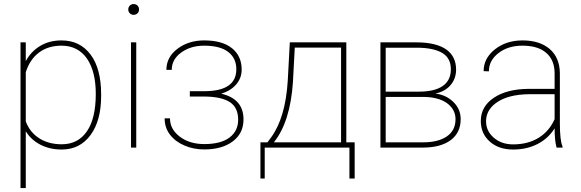

<svg xmlns="http://www.w3.org/2000/svg" viewBox="-20 -741 2917 964"><path d="M487.8 -267.6C487.8 -267.6 487.8 -267.6 487.8 -267.6C487.8 -353 470.2 -419.9 434.6 -467.3C398.9 -514.6 350.6 -538.1 288.6 -538.1C288.6 -538.1 288.6 -538.1 288.6 -538.1C249 -538.1 213.9 -529.3 183.1 -511.2C152.3 -493.2 127.4 -467.8 109.4 -434.1C109.4 -434.1 109.4 -528.3 109.4 -528.3C109.4 -528.3 83 -528.3 83 -528.3C83 -528.3 83 203.1 83 203.1C83 203.1 109.4 203.1 109.4 203.1C109.4 203.1 109.4 -82 109.4 -82C109.4 -82 109.4 -82 109.4 -82C127 -53.2 151.4 -30.8 182.6 -14.6C213.9 1.5 249.5 9.8 289.6 9.8C289.6 9.8 289.6 9.8 289.6 9.8C350.6 9.8 398.9 -14.6 434.6 -63C470.2 -111.3 487.8 -176.8 487.8 -259.3C487.8 -259.3 487.8 -267.6 487.8 -267.6ZM460.9 -269.5C460.9 -187 445.8 -124 416 -81.1C386.2 -38.1 344.2 -16.6 290 -16.6C290 -16.6 290 -16.6 290 -16.6C245.6 -16.6 207.5 -26.9 176.8 -46.9C145.5 -66.9 123 -94.7 109.4 -131.3C109.4 -131.3 109.4 -378.4 109.4 -378.4C109.4 -378.4 109.4 -378.4 109.4 -378.4C123 -421.4 145.5 -454.6 176.3 -477.5C207 -500.5 244.6 -511.7 289.1 -511.7C289.1 -511.7 289.1 -511.7 289.1 -511.7C343.3 -511.7 385.7 -490.2 416 -447.8C445.8 -404.8 460.9 -345.2 460.9 -269.5C460.9 -269.5 460.9 -269.5 460.9 -269.5Z M664.1 -528.3C664.1 -528.3 637.7 -528.3 637.7 -528.3C637.7 -528.3 637.7 0 637.7 0C637.7 0 664.1 0 664.1 0C664.1 0 664.1 -528.3 664.1 -528.3ZM624 -693.4C624 -686 626.5 -679.7 631.8 -674.3C637.2 -668.9 643.6 -666.5 650.9 -666.5C658.2 -666.5 665 -668.9 670.4 -674.3C675.8 -679.7 678.2 -686 678.2 -693.4C678.2 -700.7 675.8 -707.5 670.4 -712.9C665 -718.3 658.2 -720.7 650.9 -720.7C643.6 -720.7 637.2 -718.3 631.8 -712.9C626.5 -707.5 624 -700.7 624 -693.4C624 -693.4 624 -693.4 624 -693.4Z M1166.5 -393.1C1166.5 -321.3 1115.2 -284.7 1012.2 -283.2C1012.2 -283.2 933.1 -283.2 933.1 -283.2C933.1 -283.2 933.1 -256.3 933.1 -256.3C933.1 -256.3 1006.8 -256.3 1006.8 -256.3C1006.8 -256.3 1006.8 -256.3 1006.8 -256.3C1063 -255.9 1105.5 -246.6 1133.8 -228.5C1161.6 -210.4 1175.8 -180.7 1175.8 -140.1C1175.8 -140.1 1175.8 -140.1 1175.8 -140.1C1175.8 -102.5 1161.6 -72.8 1132.8 -50.8C1104 -28.8 1061.5 -17.6 1005.4 -17.6C1005.4 -17.6 1005.4 -17.6 1005.4 -17.6C956.1 -17.6 915 -30.3 882.3 -55.2C849.6 -80.1 833.5 -110.4 833.5 -147C833.5 -147 806.6 -147 806.6 -147C806.6 -147 806.6 -147 806.6 -147C806.6 -115.7 815.4 -88.4 833.5 -64.9C851.1 -41.5 875.5 -23.4 906.2 -10.3C937 2.9 970.2 9.3 1005.4 9.3C1005.4 9.3 1005.4 9.3 1005.4 9.3C1065.4 9.3 1113.8 -4.4 1149.4 -31.7C1185.1 -58.6 1202.6 -95.2 1202.6 -141.6C1202.6 -141.6 1202.6 -141.6 1202.6 -141.6C1202.6 -210.4 1165.5 -253.4 1090.8 -270.5C1090.8 -270.5 1090.8 -270.5 1090.8 -270.5C1123.5 -280.8 1148.4 -296.4 1166.5 -317.9C1184.6 -339.4 1193.4 -363.8 1193.4 -391.6C1193.4 -391.6 1193.4 -391.6 1193.4 -391.6C1193.4 -437.5 1176.8 -473.6 1144 -499.5C1111.3 -525.4 1064.9 -538.1 1004.9 -538.1C1004.9 -538.1 1004.9 -538.1 1004.9 -538.1C952.6 -538.1 907.7 -523.9 871.1 -496.1C834 -468.3 815.4 -432.6 815.4 -390.1C815.4 -390.1 842.3 -390.1 842.3 -390.1C842.3 -390.1 842.3 -390.1 842.3 -390.1C842.3 -424.8 857.9 -454.1 889.6 -477.1C920.9 -500 959.5 -511.7 1004.9 -511.7C1004.9 -511.7 1004.9 -511.7 1004.9 -511.7C1057.6 -511.7 1097.7 -501.5 1125.5 -480.5C1152.8 -459.5 1166.5 -430.7 1166.5 -393.1C1166.5 -393.1 1166.5 -393.1 1166.5 -393.1Z M1287.6 -26.4C1287.6 -26.4 1287.6 155.3 1287.6 155.3C1287.6 155.3 1309.1 155.3 1309.1 155.3C1309.1 155.3 1309.1 0 1309.1 0C1309.1 0 1734.4 0 1734.4 0C1734.4 0 1734.4 155.3 1734.4 155.3C1734.4 155.3 1760.7 155.3 1760.7 155.3C1760.7 155.3 1760.7 -26.4 1760.7 -26.4C1760.7 -26.4 1718.8 -26.4 1718.8 -26.4C1718.8 -26.4 1718.8 -528.3 1718.8 -528.3C1718.8 -528.3 1435.1 -528.3 1435.1 -528.3C1435.1 -528.3 1424.8 -335.9 1424.8 -335.9C1424.8 -335.9 1424.8 -335.9 1424.8 -335.9C1417 -211.4 1389.2 -116.7 1341.3 -51.3C1341.3 -51.3 1322.8 -26.4 1322.8 -26.4C1322.8 -26.4 1287.6 -26.4 1287.6 -26.4ZM1355 -26.4C1409.7 -94.2 1441.4 -194.8 1450.7 -327.1C1450.7 -327.1 1460 -502 1460 -502C1460 -502 1692.4 -502 1692.4 -502C1692.4 -502 1692.4 -26.4 1692.4 -26.4C1692.4 -26.4 1355 -26.4 1355 -26.4C1355 -26.4 1355 -26.4 1355 -26.4Z M2103 0C2103 0 2103 0 2103 0C2163.1 0 2209.5 -12.7 2243.2 -37.6C2276.4 -62.5 2293 -97.7 2293 -143.1C2293 -143.1 2293 -143.1 2293 -143.1C2293 -176.3 2280.8 -205.1 2256.3 -229C2231.9 -252.9 2201.7 -267.1 2166 -271C2166 -271 2165.5 -271 2165.5 -271C2165.5 -271 2165.5 -271 2165.5 -271C2199.2 -278.3 2225.1 -293 2243.2 -314.9C2261.2 -336.9 2270 -362.3 2270 -391.6C2270 -391.6 2270 -391.6 2270 -391.6C2270 -436 2252.9 -470.2 2219.2 -493.7C2185.1 -516.6 2135.7 -528.3 2071.8 -528.3C2071.8 -528.3 1890.1 -528.3 1890.1 -528.3C1890.1 -528.3 1890.1 0 1890.1 0C1890.1 0 2103 0 2103 0ZM2104 -254.4C2104 -254.4 2104 -254.4 2104 -254.4C2154.3 -254.4 2194.3 -244.1 2223.6 -223.6C2252.4 -202.6 2267.1 -175.8 2267.1 -142.6C2267.1 -142.6 2267.1 -142.6 2267.1 -142.6C2267.1 -105.5 2252.9 -76.7 2224.1 -56.6C2195.3 -36.6 2155.8 -26.4 2105.5 -26.4C2105.5 -26.4 1916.5 -26.4 1916.5 -26.4C1916.5 -26.4 1916.5 -254.4 1916.5 -254.4C1916.5 -254.4 2104 -254.4 2104 -254.4ZM1916.5 -501.5C1916.5 -501.5 2071.8 -501.5 2071.8 -501.5C2071.8 -501.5 2071.8 -501.5 2071.8 -501.5C2127.9 -501.5 2170.4 -492.7 2199.7 -475.6C2229 -458.5 2243.7 -430.7 2243.7 -393.1C2243.7 -393.1 2243.7 -393.1 2243.7 -393.1C2243.7 -356 2230 -328.1 2202.6 -309.1C2175.3 -290 2134.8 -280.8 2081.5 -280.8C2081.5 -280.8 1916.5 -280.8 1916.5 -280.8C1916.5 -280.8 1916.5 -501.5 1916.5 -501.5Z M2804.7 0C2804.7 0 2804.7 -4.4 2804.7 -4.4C2804.7 -4.4 2804.7 -4.4 2804.7 -4.4C2795.4 -25.4 2791 -64.5 2791 -122.6C2791 -122.6 2791 -375 2791 -375C2791 -375 2791 -375 2791 -375C2790 -426.8 2772.9 -466.8 2739.3 -495.6C2705.6 -523.9 2660.6 -538.1 2603.5 -538.1C2603.5 -538.1 2603.5 -538.1 2603.5 -538.1C2548.8 -538.1 2502.4 -522.9 2464.8 -493.2C2427.2 -463.4 2408.2 -426.8 2408.2 -383.8C2408.2 -383.8 2434.6 -382.8 2434.6 -382.8C2434.6 -382.8 2434.6 -382.8 2434.6 -382.8C2434.6 -419.4 2450.7 -449.7 2482.9 -474.6C2515.1 -499.5 2555.2 -511.7 2603.5 -511.7C2603.5 -511.7 2603.5 -511.7 2603.5 -511.7C2655.3 -511.7 2695.3 -499.5 2723.1 -475.1C2751 -450.7 2764.6 -416.5 2764.6 -372.1C2764.6 -372.1 2764.6 -294.9 2764.6 -294.9C2764.6 -294.9 2634.3 -294.9 2634.3 -294.9C2634.3 -294.9 2634.3 -294.9 2634.3 -294.9C2561.5 -294.4 2503.4 -279.3 2460 -250.5C2416 -221.2 2394 -182.1 2394 -133.8C2394 -133.8 2394 -133.8 2394 -133.8C2394 -91.3 2409.2 -56.6 2439 -30.3C2468.8 -3.4 2507.8 9.8 2556.6 9.8C2556.6 9.8 2556.6 9.8 2556.6 9.8C2602.1 9.8 2643.1 0.5 2679.2 -18.1C2715.3 -36.6 2743.7 -63 2764.6 -96.7C2764.6 -96.7 2764.6 -96.7 2764.6 -96.7C2764.6 -54.7 2768.1 -22.5 2774.4 0C2774.4 0 2804.7 0 2804.7 0ZM2556.6 -16.1C2517.1 -16.1 2484.9 -27.3 2459 -49.8C2433.1 -72.3 2420.4 -99.6 2420.4 -131.8C2420.4 -131.8 2420.4 -131.8 2420.4 -131.8C2420.4 -168.5 2436.5 -198.7 2469.2 -223.1C2469.2 -223.1 2469.2 -223.1 2469.2 -223.1C2509.3 -252.9 2566.9 -268.1 2642.6 -268.1C2642.6 -268.1 2764.6 -268.1 2764.6 -268.1C2764.6 -268.1 2764.6 -142.6 2764.6 -142.6C2764.6 -142.6 2764.6 -142.6 2764.6 -142.6C2746.6 -102.5 2720.2 -71.3 2684.6 -49.3C2648.9 -27.3 2606 -16.1 2556.6 -16.1C2556.6 -16.1 2556.6 -16.1 2556.6 -16.1Z"/></svg>

Font: WOX
Style: Regular
Weight: 500
Designer: Google
Foundry: ""
Version: ""